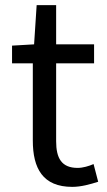

<svg xmlns="http://www.w3.org/2000/svg" viewBox="-20 -716 417 749"><path d="M262 13C296 13 332 3 363 -7L345 -76C327 -68 303 -61 283 -61C220 -61 199 -99 199 -165V-469H347V-543H199V-696H123L113 -543L27 -538V-469H108V-168C108 -59 147 13 262 13Z"/></svg>

Font: Source Han Sans JP
Style: Regular
Weight: 400
Designer: Ryoko NISHIZUKA 西塚涼子 (kana, bopomofo & ideographs); Paul D. Hunt (Latin, Greek & Cyrillic); Sandoll Communications 산돌커뮤니
Foundry: Adobe
Version: Version 2.004;hotconv 1.0.118;makeotfexe 2.5.65603